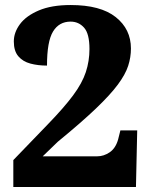

<svg xmlns="http://www.w3.org/2000/svg" viewBox="-20 -744 607 764"><path d="M33 -107 170 -249Q234 -315 270.5 -364Q307 -413 321.5 -457Q336 -501 336 -549Q336 -610 314.5 -634Q293 -658 261 -658Q215 -658 191 -618.5Q167 -579 167 -483Q131 -483 101 -491Q71 -499 53 -520Q35 -541 35 -579Q35 -615 59.5 -648Q84 -681 134.5 -702.5Q185 -724 261 -724Q380 -724 440.5 -676Q501 -628 501 -551Q501 -516 490 -482Q479 -448 449 -407.5Q419 -367 361.5 -312Q304 -257 210 -180L150 -122H367Q393 -122 416.5 -138Q440 -154 450 -189L459 -225H526L521 0H33Z"/></svg>

Font: Noto Serif Sinhala ExtraBold
Style: Regular
Weight: 800
Designer: Jelle Bosma - Monotype Design Team
Foundry: Monotype Imaging Inc.
Version: Version 2.007; ttfautohint (v1.8.4.7-5d5b)